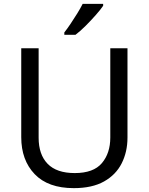

<svg xmlns="http://www.w3.org/2000/svg" viewBox="-20 -964 771 994"><path d="M640 -252Q640 -178 610 -118.5Q580 -59 518.5 -24.5Q457 10 362 10Q229 10 159.5 -62.5Q90 -135 90 -254V-714H180V-251Q180 -164 226.5 -116Q273 -68 367 -68Q464 -68 507.5 -119.5Q551 -171 551 -252V-714H640ZM514 -934Q502 -916 477 -887.5Q452 -859 423.5 -830.5Q395 -802 371 -784H313V-796Q328 -815 345.5 -841Q363 -867 380 -894.5Q397 -922 408 -944H514Z"/></svg>

Font: Noto Sans Ugaritic
Style: Regular
Weight: 400
Designer: Monotype Design Team
Foundry: Monotype Imaging Inc.
Version: Version 2.001; ttfautohint (v1.8.4.7-5d5b)